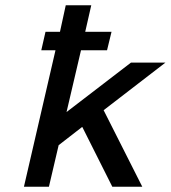

<svg xmlns="http://www.w3.org/2000/svg" viewBox="-20 -710 649 730"><path d="M137 -519 153 -589H208L230 -690H327L304 -589H404L387 -519H288L233 -284L478 -472H609L374 -291L521 0H407L293 -227H292L203 -158Q197 -132 184.5 -79Q172 -26 166 0H71L191 -519Z"/></svg>

Font: Coval
Style: Medium Italic
Weight: 500
Foundry: Context Ltd
Version: Version 001.000